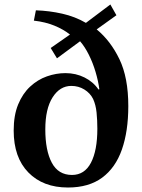

<svg xmlns="http://www.w3.org/2000/svg" viewBox="-20 -822 632 856"><path d="M283 14Q172 14 106.5 -53Q41 -120 41 -240Q41 -308 61 -356.5Q81 -405 114.5 -436Q148 -467 189 -481.5Q230 -496 272 -496Q318 -496 357 -476.5Q396 -457 419 -423L423 -424Q418 -461 406 -501.5Q394 -542 376 -578Q358 -614 337 -638L234 -562L206 -608L292 -668Q263 -691 223 -707.5Q183 -724 131 -730L140 -776Q200 -774 257.5 -761Q315 -748 363 -720L472 -802L499 -754L411 -691Q473 -640 512.5 -558Q552 -476 552 -349Q552 -237 523.5 -155.5Q495 -74 435.5 -30Q376 14 283 14ZM301 -42Q357 -42 385.5 -96.5Q414 -151 414 -248Q414 -286 410.5 -320.5Q407 -355 395 -381Q382 -407 356 -423Q330 -439 298 -439Q247 -439 214.5 -388Q182 -337 182 -245Q182 -151 211 -96.5Q240 -42 301 -42Z"/></svg>

Font: Literata 36pt SemiBold
Style: Regular
Weight: 600
Designer: Latin by Veronika Burian and Jose Scaglione. Greek by Irene Vlachou. Cyrillic by Vera Evstafieva.
Foundry: TypeTogether
Version: Version 3.002